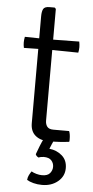

<svg xmlns="http://www.w3.org/2000/svg" viewBox="-59 -680 452 932"><g transform="rotate(5 167.5 -213.5)"><path d="M107 -597Q107 -620.5 113.5 -632.8Q120 -645 144 -645H169L175 -639V-95Q175 -77 183.8 -65.5Q192.5 -54 214 -54H291Q297 -39 297 -16Q297 -12.5 297 -8.8Q297 -5 296 -2Q273 1 249.2 2.5Q225.5 4 196 4Q155.5 4 131.2 -16.5Q107 -37 107 -76ZM302 -491Q305 -476 305 -464Q305 -450.5 302 -437L153 -439L37 -437Q34 -450.5 34 -464Q34 -476 37 -491L152 -489ZM139.5 72Q145.5 54.5 154.8 31.5Q164 8.5 172 -6.5H224Q219.5 1 213 16Q206.5 31 203 40Q238.5 43.5 264.5 65.8Q290.5 88 290.5 127Q290.5 166.5 259.5 192.2Q228.5 218 182.5 218Q160 218 140.2 212.8Q120.5 207.5 108.5 200Q109.5 187 114.8 176.5Q120 166 126.5 157Q136.5 163 150.8 167Q165 171 178.5 171Q205.5 171 217 157Q228.5 143 228.5 126Q228.5 108 216.8 95Q205 82 179.5 82Q173.5 82 166.8 83.2Q160 84.5 154.5 87Q143 82 139.5 72Z"/></g></svg>

Font: Signika Negative Light
Style: Regular
Weight: 300
Designer: Anna Giedry
Foundry: Anna Giedry
Version: Version 2.001